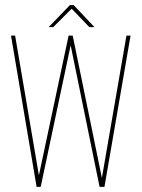

<svg xmlns="http://www.w3.org/2000/svg" viewBox="-20 -730 553 750"><path d="M123 0 23 -591H39L132 -45L248 -591H264L378 -35L474 -591H490L388 0H369L256 -553L139 0ZM170 -624 253 -710H268L349 -624H329L260 -696L188 -624Z"/></svg>

Font: Alumni Sans Pinstripe
Style: Regular
Weight: 400
Designer: Robert E. Leuschke
Foundry: Robert E. Leuschke
Version: Version 1.010; ttfautohint (v1.8.4.7-5d5b)